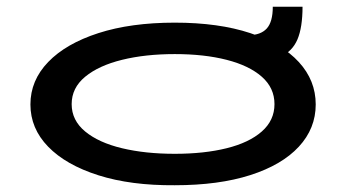

<svg xmlns="http://www.w3.org/2000/svg" viewBox="-20 -540 1040 568"><path d="M497 8Q367 9 271 -21.5Q175 -52 122.5 -106Q70 -160 70 -231Q70 -302 122.5 -356.5Q175 -411 271 -442Q367 -473 497 -473Q627 -473 720.5 -442Q814 -411 864 -356.5Q914 -302 914 -231Q914 -160 864 -106Q814 -52 720.5 -22Q627 8 497 8ZM497 -85Q584 -85 650.5 -101.5Q717 -118 754.5 -151Q792 -184 792 -232Q792 -280 754.5 -313Q717 -346 650.5 -363Q584 -380 497 -380Q410 -380 341 -363Q272 -346 232 -313Q192 -280 192 -232Q192 -184 232 -151Q272 -118 341 -101.5Q410 -85 497 -85ZM875 -520Q875 -459 860 -423.5Q845 -388 810 -372.5Q775 -357 715 -357V-436Q751 -436 769 -455.5Q787 -475 787 -520Z"/></svg>

Font: Inconsolata UltraExpanded SemiBold
Style: Regular
Weight: 600
Width: 9
Monospace: yes
Designer: Raph Levien, Cyreal, Brenton Simpson
Foundry: Raph Levien, Cyreal, Google
Version: Version 3.001; ttfautohint (v1.8.2.53-6de2)